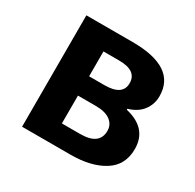

<svg xmlns="http://www.w3.org/2000/svg" viewBox="-128 -698 848 836"><g transform="rotate(30 296.5 -280.0)"><path d="M79 0V-560H311Q531 -560 531 -414Q531 -373 507 -341.5Q483 -310 437 -297V-292Q553 -265 553 -161Q553 -80 489.5 -40Q426 0 323 0ZM222 -336H299Q390 -336 390 -398Q390 -461 301 -461H222ZM222 -99H314Q410 -99 410 -170Q410 -201 385 -220Q360 -239 311 -239H222Z"/></g></svg>

Font: Noto Sans Korean Bold
Style: Bold
Weight: 700
Designer: Ryoko NISHIZUKA  (kana & ideographs); Paul D. Hunt (Latin, Greek & Cyrillic); Wenlong ZHANG  (bopomofo); Sandoll Communi
Foundry: Adobe Systems Incorporated
Version: Version 1.000;PS 1;hotconv 1.0.78;makeotf.lib2.5.61930